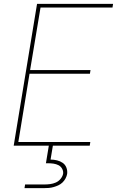

<svg xmlns="http://www.w3.org/2000/svg" viewBox="-20 -755 640 995"><path d="M51 0 172 -735H566L563 -716H190L136 -392H449L446 -373H133L75 -19H448L445 0ZM107 220 110 201H210Q225 201 240 199Q255 197 269 191Q283 185 293.5 172.5Q304 160 307 146Q309 132 302 119.5Q295 107 283 101Q271 95 257 93Q243 91 229 91H218L233 0H254L242 72Q259 72 275.5 76Q292 80 305 89Q318 98 324 113.5Q330 129 328 146Q326 158 319.5 170Q313 182 303.5 191Q294 200 282 205.5Q270 211 257.5 214.5Q245 218 232.5 219Q220 220 207 220Z"/></svg>

Font: Iosevka Curly ThExObl
Style: Regular
Weight: 100
Width: 7
Italic angle: -9°
Monospace: yes
Designer: Belleve Invis
Foundry: Belleve Invis
Version: Version 11.1.0; ttfautohint (v1.8.3)